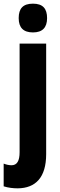

<svg xmlns="http://www.w3.org/2000/svg" viewBox="-53 -788 327 1048"><path d="M49 -689C49 -637 75 -611 127 -611C178 -611 204 -637 204 -689C204 -741 181 -768 127 -768C73 -768 49 -742 49 -689ZM44 240C141 239 199 181 199 53V-550H54V43C54 90 40 114 10 114C-3 114 -18 111 -33 105V229C-8 237 19 240 44 240Z"/></svg>

Font: Noto Sans Thai Looped ExtraCondensed ExtraBold
Style: Regular
Weight: 800
Width: 2
Designer: Sasikarn Vongin, Ben Mitchell
Foundry: The Fontpad Ltd
Version: Version 1.001